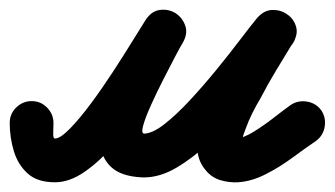

<svg xmlns="http://www.w3.org/2000/svg" viewBox="-65 -330 689 395"><path d="M0 -122Q19 -122 32 -108.5Q45 -95 45 -77Q45 -67 44.5 -56Q44 -45 48 -45Q59 -45 79 -65.5Q99 -86 122 -117Q145 -148 167.5 -182.5Q190 -217 207.5 -245.5Q225 -274 234 -288Q246 -307 263.5 -309.5Q281 -312 296 -303Q310 -294 316 -277.5Q322 -261 311 -242Q306 -234 295 -213Q284 -192 270.5 -165.5Q257 -139 245.5 -113.5Q234 -88 229.5 -71.5Q225 -55 232 -55Q232 -55 231 -55Q230 -55 230 -55Q248 -55 272.5 -74Q297 -93 324.5 -122.5Q352 -152 379 -185Q406 -218 428 -247Q450 -276 464 -293Q478 -309 495 -309.5Q512 -310 525 -301Q539 -292 544 -275.5Q549 -259 537 -241Q520 -213 503 -185Q486 -157 471 -128Q462 -113 454 -97Q446 -81 440 -64Q435 -52 433 -42Q432 -38 431 -35Q430 -31 431 -30Q428 -37 421.5 -41Q415 -45 421 -45Q436 -46 457 -59Q478 -72 498.5 -88Q519 -104 533 -114Q548 -124 566.5 -121Q585 -118 596 -103Q606 -88 603 -69.5Q600 -51 585 -40Q563 -25 536.5 -5.5Q510 14 481.5 28.5Q453 43 425 45Q406 46 388 40.5Q370 35 358 20Q339 -2 341 -34Q343 -66 357 -102.5Q371 -139 391 -175Q411 -211 430.5 -241Q450 -271 461 -288Q472 -306 490 -306.5Q508 -307 522 -297Q536 -287 542 -270Q548 -253 534 -236Q514 -211 487.5 -176Q461 -141 430 -104.5Q399 -68 365.5 -36.5Q332 -5 298 15Q264 35 231 35Q231 35 229 35Q228 35 228 35Q184 33 163.5 13.5Q143 -6 141 -36.5Q139 -67 148.5 -103Q158 -139 174 -175Q190 -211 206.5 -240.5Q223 -270 234 -287Q245 -307 263 -309Q281 -311 295 -302Q310 -293 316 -276.5Q322 -260 310 -241Q295 -216 273.5 -180Q252 -144 225.5 -105Q199 -66 169.5 -32Q140 2 109 23.5Q78 45 48 45Q12 45 -8 27Q-28 9 -36.5 -19Q-45 -47 -45 -77Q-45 -96 -31.5 -109Q-18 -122 0 -122Z"/></svg>

Font: FRB American Cursive Black
Style: Bold Italic
Weight: 900
Italic angle: -25°
Version: Version 2.0;Modular Font Editor K font №1